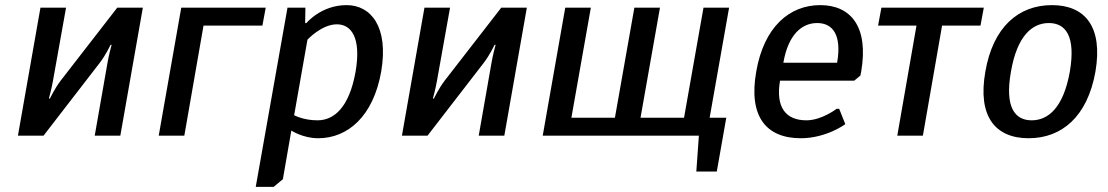

<svg xmlns="http://www.w3.org/2000/svg" viewBox="-20 -530 4330 750"><path d="M370 -285C393 -315 412 -355 412 -355H416C416 -355 405 -315 400 -285L350 0H450L538 -500H438L217 -215C194 -185 175 -145 175 -145H171C171 -145 182 -185 187 -215L238 -500H138L50 0H150Z M1018 -500H688L600 0H700L775 -430H1005Z M1181 -375C1181 -375 1236 -435 1296 -435C1351 -435 1392 -385 1369 -250C1344 -110 1285 -60 1220 -60C1165 -60 1129 -80 1129 -80ZM1085 170 1118 -20C1118 -20 1163 10 1223 10C1338 10 1438 -75 1469 -250C1499 -425 1429 -510 1334 -510C1234 -510 1177 -440 1177 -440H1172L1173 -500H1103L979 200H1049Z M1870 -285C1893 -315 1912 -355 1912 -355H1916C1916 -355 1905 -315 1900 -285L1850 0H1950L2038 -500H1938L1717 -215C1694 -185 1675 -145 1675 -145H1671C1671 -145 1682 -185 1687 -215L1738 -500H1638L1550 0H1650Z M2710 0 2700 140H2780L2817 -70H2752L2828 -500H2728L2652 -70H2482L2558 -500H2458L2382 -70H2212L2288 -500H2188L2100 0Z M3184 -510C3064 -510 2964 -425 2934 -250C2903 -75 2973 10 3108 10C3208 10 3282 -45 3282 -45L3258 -105H3248C3248 -105 3190 -60 3130 -60C3050 -60 3009 -110 3027 -215H3317L3341 -235L3344 -250C3374 -425 3304 -510 3184 -510ZM3172 -440C3232 -440 3269 -395 3250 -285H3040C3059 -395 3112 -440 3172 -440Z M3823 -500H3423L3410 -430H3560L3485 0H3585L3660 -430H3810Z M4259 -250C4289 -425 4219 -510 4089 -510C3959 -510 3859 -425 3829 -250C3798 -75 3868 10 3998 10C4128 10 4228 -75 4259 -250ZM4159 -250C4134 -110 4075 -60 4010 -60C3945 -60 3904 -110 3929 -250C3953 -390 4012 -440 4077 -440C4142 -440 4183 -390 4159 -250Z"/></svg>

Font: Scada
Style: Italic
Weight: 400
Designer: Jovanny Lemonad
Foundry: Jovanny Lemonad
Version: Version 3.005